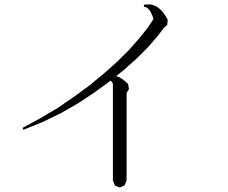

<svg xmlns="http://www.w3.org/2000/svg" viewBox="-20 -806 1040 876"><path d="M496.1 -422.9 485.4 -438.5 412.1 -384.8 336.9 -335 256.8 -289.1 173.8 -249 86.9 -213.9 83 -222.7 164.1 -266.6 243.2 -313.5 317.4 -364.3 387.7 -416 454.1 -470.7 514.6 -524.4 568.4 -578.1 614.3 -629.9 653.3 -678.7 680.7 -719.7 672.9 -739.3 668.9 -748 665 -755.9 659.2 -762.7 653.3 -768.6 645.5 -773.4 636.7 -775.4V-785.2H647.5L659.2 -786.1L670.9 -785.2L683.6 -781.2L695.3 -775.4L706.1 -767.6L717.8 -756.8L727.5 -745.1L736.3 -731.4L745.1 -716.8L743.2 -692.4L727.5 -678.7L700.2 -642.6L657.2 -592.8L605.5 -541L546.9 -488.3L510.7 -459L514.6 -457L525.4 -453.1L535.2 -447.3L544.9 -440.4L554.7 -431.6L564.5 -422.9L568.4 -399.4L557.6 -381.8V17.6L547.9 40L526.4 49.8L503.9 40L495.1 17.6V-422.9Z"/></svg>

Font: Kurinto Seri
Style: Regular
Weight: 400
Designer: Kurinto was developed by Clint Goss from a range of fonts that are compatible with the SIL Open Font License Version 1.1
Foundry: Clinton F. Goss
Version: Version 2.196; July 25, 2020